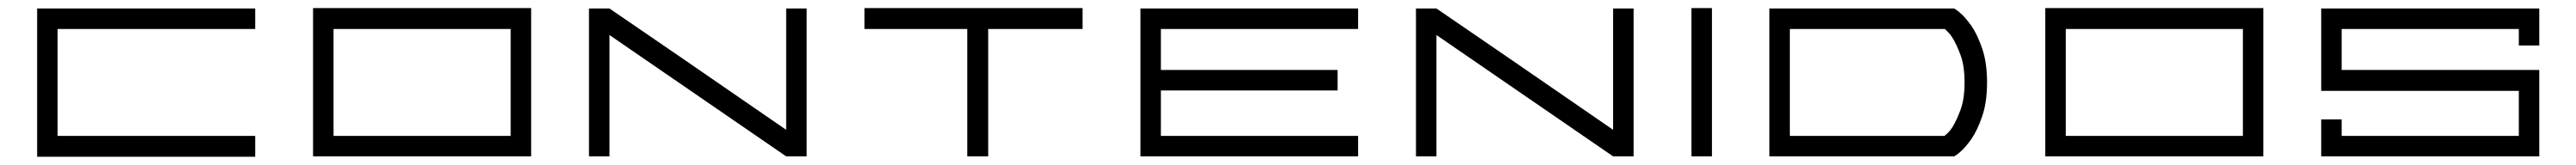

<svg xmlns="http://www.w3.org/2000/svg" viewBox="-20 -380 6264 401"><path d="M70.3 -179.7Q70.3 -239.3 70.3 -359.4Q159.2 -359.4 335.9 -359.4Q423.8 -359.4 600.6 -359.4Q600.6 -351.6 600.6 -334Q600.6 -326.2 600.6 -309.6Q520.5 -309.6 360.4 -309.6Q280.3 -309.6 120.1 -309.6Q120.1 -266.6 120.1 -179.7Q120.1 -135.7 120.1 -49.8Q200.2 -49.8 360.4 -49.8Q440.4 -49.8 600.6 -49.8Q600.6 -41 600.6 -24.4Q600.6 -16.6 600.6 1Q512.7 1 335.9 1Q247.1 1 70.3 1Q70.3 -44.9 70.3 -89.8Q70.3 -134.8 70.3 -179.7Z M1221.7 -360.4Q1238.3 -360.4 1271.5 -360.4Q1271.5 -240.2 1271.5 0Q1094.7 0 741.2 0Q741.2 -120.1 741.2 -360.4Q861.3 -360.4 981.4 -360.4Q1101.6 -360.4 1221.7 -360.4ZM1221.7 -49.8Q1221.7 -136.7 1221.7 -309.6Q1078.1 -309.6 791 -309.6Q791 -223.6 791 -49.8Q899.4 -49.8 1006.8 -49.8Q1114.3 -49.8 1221.7 -49.8Z M1891.6 -359.4Q1908.2 -359.4 1941.4 -359.4Q1941.4 -239.3 1941.4 0Q1924.8 0 1891.6 0Q1891.6 0 1891.6 0Q1749 -97.7 1461.9 -294.9Q1461.9 -196.3 1461.9 0Q1445.3 0 1412.1 0Q1412.1 -119.1 1412.1 -359.4Q1428.7 -359.4 1461.9 -359.4Q1605.5 -261.7 1891.6 -64.5Q1891.6 -138.7 1891.6 -211.9Q1891.6 -286.1 1891.6 -359.4Z M2612.3 -360.4Q2612.3 -343.8 2612.3 -309.6Q2536.1 -309.6 2382.8 -309.6Q2382.8 -207 2382.8 0Q2366.2 0 2332 0Q2332 -103.5 2332 -309.6Q2249 -309.6 2082 -309.6Q2082 -327.1 2082 -360.4Q2166 -360.4 2332 -360.4Q2348.6 -360.4 2382.8 -360.4Q2440.4 -360.4 2497.1 -360.4Q2554.7 -360.4 2612.3 -360.4Z M3282.2 -309.6Q3123 -309.6 2802.7 -309.6Q2802.7 -276.4 2802.7 -210Q2946.3 -210 3232.4 -210Q3232.4 -193.4 3232.4 -160.2Q3089.8 -160.2 2802.7 -160.2Q2802.7 -123 2802.7 -49.8Q2962.9 -49.8 3282.2 -49.8Q3282.2 -33.2 3282.2 0Q3123 0 2802.7 0Q2802.7 0 2802.7 0Q2786.1 0 2752.9 0Q2752.9 -120.1 2752.9 -359.4Q2769.5 -359.4 2802.7 -359.4Q2802.7 -359.4 2802.7 -359.4Q2962.9 -359.4 3282.2 -359.4Q3282.2 -347.7 3282.2 -335Q3282.2 -322.3 3282.2 -309.6Z M3902.3 -359.4Q3918.9 -359.4 3952.1 -359.4Q3952.1 -239.3 3952.1 0Q3935.5 0 3902.3 0Q3902.3 0 3902.3 0Q3759.8 -97.7 3472.7 -294.9Q3472.7 -196.3 3472.7 0Q3456.1 0 3422.9 0Q3422.9 -119.1 3422.9 -359.4Q3439.5 -359.4 3472.7 -359.4Q3616.2 -261.7 3902.3 -64.5Q3902.3 -138.7 3902.3 -211.9Q3902.3 -286.1 3902.3 -359.4Z M4142.6 -360.4Q4142.6 -240.2 4142.6 0Q4126 0 4092.8 0Q4092.8 -120.1 4092.8 -360.4Q4104.5 -360.4 4117.2 -360.4Q4129.9 -360.4 4142.6 -360.4Z M4773.4 -317.4Q4788.1 -295.9 4799.8 -261.7Q4811.5 -227.5 4811.5 -179.7Q4811.5 -131.8 4799.8 -97.7Q4788.1 -63.5 4773.4 -42Q4765.6 -31.2 4758.8 -23.4Q4752 -15.6 4746.1 -10.7Q4743.2 -7.8 4740.2 -5.9Q4737.3 -3.9 4736.3 -2.9Q4735.4 -2 4734.4 -2Q4733.4 -1 4732.4 -1Q4732.4 0 4733.4 0Q4598.6 0 4331.1 0Q4314.5 0 4282.2 0Q4282.2 -120.1 4282.2 -359.4Q4298.8 -359.4 4331.1 -359.4Q4464.8 -359.4 4732.4 -359.4Q4732.4 -359.4 4732.4 -358.4Q4733.4 -358.4 4734.4 -357.4Q4735.4 -357.4 4736.3 -356.4Q4737.3 -355.5 4740.2 -353.5Q4743.2 -351.6 4746.1 -348.6Q4752 -343.8 4758.8 -335.9Q4765.6 -328.1 4773.4 -317.4ZM4727.5 -71.3Q4737.3 -86.9 4747.1 -113.3Q4756.8 -139.6 4756.8 -179.7Q4756.8 -219.7 4747.1 -246.1Q4737.3 -272.5 4727.5 -288.1Q4722.7 -295.9 4717.8 -300.8Q4712.9 -305.7 4709 -309.6Q4709 -309.6 4709 -309.6Q4708 -309.6 4708 -309.6Q4583 -309.6 4332 -309.6Q4332 -223.6 4332 -49.8Q4458 -49.8 4708 -49.8Q4709 -49.8 4709 -49.8Q4709 -49.8 4709 -50.8Q4712.9 -53.7 4717.8 -58.6Q4722.7 -63.5 4727.5 -71.3Z M5433.6 -360.4Q5450.2 -360.4 5483.4 -360.4Q5483.4 -240.2 5483.4 0Q5306.6 0 4953.1 0Q4953.1 -120.1 4953.1 -360.4Q5073.2 -360.4 5193.4 -360.4Q5313.5 -360.4 5433.6 -360.4ZM5433.6 -49.8Q5433.6 -136.7 5433.6 -309.6Q5290 -309.6 5002.9 -309.6Q5002.9 -223.6 5002.9 -49.8Q5111.3 -49.8 5218.8 -49.8Q5326.2 -49.8 5433.6 -49.8Z M6104.5 -359.4Q6121.1 -359.4 6154.3 -359.4Q6154.3 -342.8 6154.3 -309.6Q6154.3 -295.9 6154.3 -269.5Q6137.7 -269.5 6104.5 -269.5Q6104.5 -283.2 6104.5 -309.6Q5960.9 -309.6 5673.8 -309.6Q5673.8 -276.4 5673.8 -210Q5817.4 -210 6104.5 -210Q6107.4 -210 6114.3 -210Q6127.9 -210 6154.3 -210Q6154.3 -156.2 6154.3 -49.8Q6154.3 -33.2 6154.3 0Q6137.7 0 6104.5 0Q5960.9 0 5673.8 0Q5657.2 0 5624 0Q5624 -16.6 5624 -49.8Q5624 -62.5 5624 -89.8Q5640.6 -89.8 5673.8 -89.8Q5673.8 -76.2 5673.8 -49.8Q5817.4 -49.8 6104.5 -49.8Q6104.5 -85.9 6104.5 -159.2Q5960.9 -159.2 5673.8 -159.2Q5657.2 -159.2 5624 -159.2Q5624 -226.6 5624 -359.4Q5640.6 -359.4 5673.8 -359.4Q5781.2 -359.4 5889.6 -359.4Q5997.1 -359.4 6104.5 -359.4Z"/></svg>

Font: Tsing
Style: Bold
Weight: 400
Designer: iepn
Foundry: Jiangxue academy
Version: Version 1.0